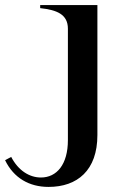

<svg xmlns="http://www.w3.org/2000/svg" viewBox="-144 -520 472 755"><path d="M47 215C160 215 239 150 239 11V-500H14V-488C79 -481 123 -464 123 -407V31C123 127 79 178 17 178C-28 178 -72 151 -100 97L-124 110C-90 180 -29 215 47 215Z"/></svg>

Font: Sprat Medium
Style: Regular
Weight: 500
Designer: Ethan Nakache
Foundry: Collletttivo
Version: Version 2.000;Glyphs 3.2 (3217)